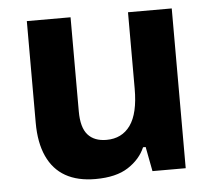

<svg xmlns="http://www.w3.org/2000/svg" viewBox="-45 -597 736 656"><g transform="rotate(-5 323.0 -269.0)"><path d="M257 10Q196 10 154.5 -13.5Q113 -37 91.5 -84Q70 -131 70 -199V-548H220V-225Q220 -170 242 -145Q264 -120 306 -120Q359 -120 388 -160.5Q417 -201 417 -286V-548H567V0H453L437 -84H428Q411 -44 369.5 -17Q328 10 257 10Z"/></g></svg>

Font: Farlight84_Sys_V01
Style: Bold
Weight: 700
Designer: Monotype Design Team, Nadine Chahine and Nizar Qandah
Foundry: Monotype Imaging Inc.
Version: Version 2.004;October 31, 2024;FontCreator 14.0.0.2814 64-bi